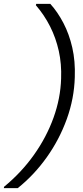

<svg xmlns="http://www.w3.org/2000/svg" viewBox="-48 -831 433 996"><path d="M213 -811Q251 -769 281 -711.5Q311 -654 327 -584Q343 -514 340 -431Q337 -320 298.5 -213.5Q260 -107 194.5 -15Q129 77 44 145H-28L-27 138Q63 64 128 -27.5Q193 -119 229.5 -220Q266 -321 269 -423Q272 -499 257 -566.5Q242 -634 212 -693.5Q182 -753 138 -804L140 -811Z"/></svg>

Font: DM Sans 17pt Light
Style: Italic
Weight: 300
Italic angle: -10°
Version: Version 4.004;gftools[0.9.30]